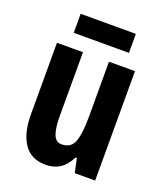

<svg xmlns="http://www.w3.org/2000/svg" viewBox="-134 -803 769 902"><g transform="rotate(20 250.5 -351.5)"><path d="M445 -547V0H343L328 -70H321Q283 10 200 10Q127 10 91 -43Q55 -96 55 -190V-547H185V-229Q185 -168 197 -137Q209 -106 237 -106Q286 -106 300.5 -148.5Q315 -191 315 -269V-547ZM389 -713V-618H113V-713Z"/></g></svg>

Font: Noto Sans ExtraCondensed
Style: Bold
Weight: 700
Width: 2
Designer: Monotype Design Team
Foundry: Monotype Imaging Inc.
Version: Version 2.013; ttfautohint (v1.8.4.7-5d5b)